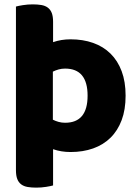

<svg xmlns="http://www.w3.org/2000/svg" viewBox="-20 -681 630 879"><path d="M222 -133Q234 -127 248 -123Q262 -119 278 -119Q381 -119 381 -243Q381 -367 278 -367Q262 -367 248 -363Q234 -359 222 -353ZM223 -488Q260 -501 303 -501Q360 -501 406.5 -484.5Q453 -468 486 -435.5Q519 -403 537 -355Q555 -307 555 -243Q555 -179 537 -131Q519 -83 486 -50.5Q453 -18 406.5 -1.5Q360 15 303 15Q260 15 223 2V168Q213 171 191 174.5Q169 178 146 178Q124 178 106.5 175Q89 172 77 163Q65 154 59 138.5Q53 123 53 98V-651Q63 -654 85 -657.5Q107 -661 130 -661Q152 -661 169.5 -658Q187 -655 199 -646Q211 -637 217 -621.5Q223 -606 223 -581Z"/></svg>

Font: Baloo Bhai
Style: Regular
Weight: 400
Designer: Supriya Tembe, Noopur Datye and Ek Type
Foundry: Ek Type
Version: Version 1.443;PS 1.000;hotconv 16.6.51;makeotf.lib2.5.65220;